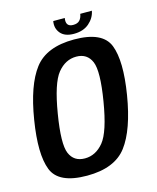

<svg xmlns="http://www.w3.org/2000/svg" viewBox="-108 -782 706 862"><g transform="rotate(-15 245.0 -351.0)"><path d="M190 4.5Q58 4.5 28.8 -70.2Q-0.5 -145 24.5 -299Q49.5 -454.5 105.8 -528Q162 -601.5 290.5 -601.5Q422.5 -601.5 451.8 -527Q481 -452.5 456 -299Q430.5 -143.5 374.5 -69.5Q318.5 4.5 190 4.5ZM200.5 -73Q251 -73 287.5 -117.5Q324 -162 346.5 -298.5Q369 -434.5 349.8 -479.5Q330.5 -524.5 280 -524.5Q229.5 -524.5 193 -479.8Q156.5 -435 134 -298.5Q111.5 -162.5 130.5 -117.8Q149.5 -73 200.5 -73ZM297.5 -626Q255 -626 235.5 -649.5Q216 -673 222 -705.5H275.5Q268.5 -665.5 304.5 -665.5Q324.5 -665.5 334.5 -676Q344.5 -686.5 347.5 -705.5H401.5Q395.5 -673 368.5 -649.5Q341.5 -626 297.5 -626Z"/></g></svg>

Font: Anybody Medium
Style: Italic
Weight: 500
Italic angle: -10°
Designer: Tyler Finck
Foundry: Etcetera Type Company
Version: Version 1.010; ttfautohint (v1.8.3) -l 8 -r 50 -G 200 -x 14 